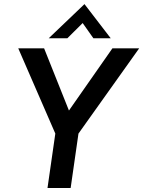

<svg xmlns="http://www.w3.org/2000/svg" viewBox="-20 -938 714 958"><path d="M217 0H332.5L371.5 -271.5L674.5 -697H541L324 -386.5L200 -697H71L256 -271.5ZM223 -747H316L392.5 -823L446 -747H532.5L401.5 -917.5Z"/></svg>

Font: HK Grotesk SemiBold
Style: Italic
Weight: 600
Italic angle: -16°
Designer: Alfredo Marco Pradil
Foundry: Hanken Design Co.
Version: Version 3.001;FEAKit 1.0